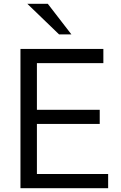

<svg xmlns="http://www.w3.org/2000/svg" viewBox="-20 -984 634 1004"><path d="M87 0V-728H520.5V-654H173V-410H501.5V-336H173V-74H545.5V0ZM289 -804 123 -964H230L353.5 -804Z"/></svg>

Font: Mooli
Style: Regular
Weight: 400
Designer: Vernon Adams
Foundry: Vernon Adams
Version: Version 1.000; ttfautohint (v1.8.4.7-5d5b);gftools[0.9.33]